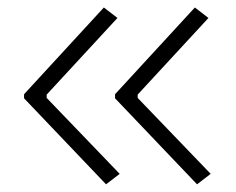

<svg xmlns="http://www.w3.org/2000/svg" viewBox="-20 -514 626 510"><path d="M261.7 -24.4 297.9 -52.2 104 -253.9V-262.7L292 -466.3L255.9 -494.1L43.9 -263.7V-252.9ZM503.4 -24.4 539.6 -52.2 345.7 -253.9V-262.7L533.7 -466.3L497.6 -494.1L285.6 -263.7V-252.9Z"/></svg>

Font: Cascadia Mono PL ExtraLight
Style: Regular
Weight: 200
Monospace: yes
Designer: Aaron Bell
Foundry: Saja Typeworks
Version: Version 2404.023